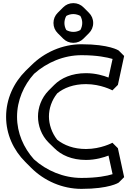

<svg xmlns="http://www.w3.org/2000/svg" viewBox="-20 -1158 866 1228"><path d="M700 -44C665 -33 601 -20 501 -20C387 -20 278 -66 197 -139C131 -213 89 -307 89 -411C89 -516 132 -613 198 -686C280 -759 388 -805 501 -805C602 -805 666 -791 700 -781L674 -662C644 -674 592 -690 530 -690C439 -690 371 -659 327 -615L292 -580L291 -579C244 -531 223 -469 223 -413C223 -356 244 -292 292 -245L328 -210C372 -166 439 -135 530 -135C592 -135 646 -152 674 -163ZM739 10 774 -25 734 -210 699 -245C699 -245 626 -205 530 -205C451 -205 390 -229 346 -264C311 -308 293 -363 293 -413C293 -463 310 -516 346 -561C389 -596 450 -620 530 -620C626 -620 699 -580 699 -580L734 -615L774 -800L739 -835C739 -835 680 -875 501 -875C379 -875 263 -823 180 -740L144 -705C67 -628 19 -525 19 -411C19 -299 66 -198 142 -122L143 -121L179 -85C263 -1 379 50 501 50C680 50 739 10 739 10ZM449 -1068C465 -1068 482 -1063 494 -1056C502 -1042 506 -1027 506 -1011C506 -995 501 -978 494 -966C480 -958 465 -954 449 -954C433 -954 416 -959 404 -966C396 -980 392 -995 392 -1011C392 -1027 397 -1044 404 -1056C418 -1064 433 -1068 449 -1068ZM449 -1138C423 -1138 401 -1128 384 -1111L349 -1076C332 -1059 322 -1037 322 -1011C322 -985 332 -963 349 -946L384 -911C401 -894 423 -884 449 -884C475 -884 497 -894 514 -911L549 -946C566 -963 576 -985 576 -1011C576 -1037 566 -1059 549 -1076L514 -1111C497 -1128 475 -1138 449 -1138Z"/></svg>

Font: Hussar Press
Style: Bold
Weight: 700
Foundry: Cannot Into Space Fonts
Version: Version 1.43